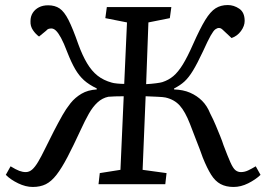

<svg xmlns="http://www.w3.org/2000/svg" viewBox="-20 -731 1054 762"><path d="M471 -349Q457 -349 437.5 -348.5Q418 -348 410 -347Q386 -342 367 -324.5Q348 -307 332.5 -279.5Q317 -252 301 -217Q271 -152 248 -108Q225 -64 204.5 -37.5Q184 -11 162 0Q140 11 110 11Q82 11 52 -3.5Q22 -18 3 -37L22 -71Q43 -58 56.5 -53Q70 -48 82 -48Q96 -48 107.5 -58Q119 -68 131.5 -89Q144 -110 160 -143Q177 -178 193.5 -210Q210 -242 228 -274Q242 -299 260 -321.5Q278 -344 303.5 -359Q329 -374 364 -376V-380Q333 -395 313.5 -412.5Q294 -430 278.5 -456.5Q263 -483 247 -524Q233 -561 222 -581Q211 -601 202 -609.5Q193 -618 184 -618Q178 -618 173 -616.5Q168 -615 163 -609L135 -586Q122 -595 111 -611Q100 -627 101 -647Q101 -666 110 -680Q119 -694 134.5 -702Q150 -710 171 -710Q198 -710 216.5 -697.5Q235 -685 252 -651.5Q269 -618 291 -555Q307 -511 325.5 -480Q344 -449 367.5 -430.5Q391 -412 424 -403Q430 -401 445 -399.5Q460 -398 473 -398L484 -642L398 -659L404 -703H660L654 -659L569 -642L560 -397Q580 -398 599 -400.5Q618 -403 624 -405Q649 -413 668 -429Q687 -445 705.5 -475Q724 -505 746 -555Q774 -618 794.5 -651.5Q815 -685 835.5 -698Q856 -711 884 -711Q908 -711 929.5 -696.5Q951 -682 951 -648Q951 -628 936.5 -608Q922 -588 899 -580L868 -609Q862 -615 858 -617.5Q854 -620 849 -620Q842 -620 834.5 -614.5Q827 -609 816 -589.5Q805 -570 786 -528Q763 -479 746 -451Q729 -423 712 -407.5Q695 -392 671 -380V-376Q707 -375 734.5 -363Q762 -351 782 -331Q802 -311 814 -281Q827 -256 836.5 -233Q846 -210 854 -190.5Q862 -171 867 -155Q884 -110 894.5 -86.5Q905 -63 914.5 -55.5Q924 -48 936 -48Q951 -48 965.5 -55Q980 -62 995 -71L1014 -37Q994 -18 965 -3.5Q936 11 907 11Q877 11 855.5 -0.5Q834 -12 818 -37.5Q802 -63 785 -105Q780 -120 773 -138Q766 -156 756.5 -180.5Q747 -205 734 -239Q715 -288 693.5 -312Q672 -336 637 -344Q628 -346 604.5 -347Q581 -348 558 -349L546 -57L641 -44L636 0H371L376 -44L458 -57Z"/></svg>

Font: Literata 18pt
Style: Italic
Weight: 400
Italic angle: -2°
Designer: Latin by Veronika Burian and Jose Scaglione. Greek by Irene Vlachou. Cyrillic by Vera Evstafieva
Foundry: TypeTogether
Version: Version 3.103;gftools[0.9.29]